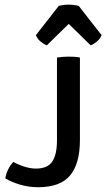

<svg xmlns="http://www.w3.org/2000/svg" viewBox="-20 -792 456 824"><path d="M37.5 -97Q56.5 -86 83.5 -77.2Q110.5 -68.5 134.5 -68.5Q184 -68.5 204.2 -98.5Q224.5 -128.5 224.5 -190V-545Q236 -547 249.5 -548Q263 -549 274.5 -549Q286 -549 299.2 -548.2Q312.5 -547.5 323 -545V-191.5Q323 -89.5 280.8 -39Q238.5 11.5 143.5 11.5Q102.5 11.5 64.8 0Q27 -11.5 3 -26.5Q5.5 -45.5 14.8 -64.5Q24 -83.5 37.5 -97ZM318 -766.5 416 -641Q409 -624.5 395 -613Q381 -601.5 369 -597.5L275 -689.5L181 -597.5Q169 -601.5 155 -613Q141 -624.5 134 -641L232 -766.5Q250.5 -772 275 -772Q299.5 -772 318 -766.5Z"/></svg>

Font: Signika Negative SC
Style: Regular
Weight: 400
Designer: Anna Giedryś
Foundry: Anna Giedryś
Version: Version 2.000; ttfautohint (v1.8.3) -l 8 -r 50 -G 200 -x 9 -